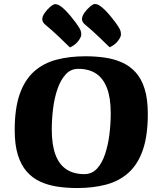

<svg xmlns="http://www.w3.org/2000/svg" viewBox="-20 -936 800 969"><path d="M369.5 13Q318.1 13 271 6.1Q223.9 -0.9 184.3 -18.7Q144.8 -36.5 115.8 -69.1Q86.7 -101.7 70.4 -153.1Q54.2 -204.5 54.2 -278.9Q54.2 -389.4 79.6 -461.4Q105 -533.5 152.2 -575.4Q199.4 -617.4 264.9 -634.7Q330.5 -652 411.5 -652Q462.9 -652 509.6 -645.2Q556.3 -638.4 595.8 -620.8Q635.4 -603.2 664.8 -570.8Q694.2 -538.3 710.1 -486.9Q726 -435.5 726 -361.1Q726 -250.6 700.6 -178.2Q675.2 -105.8 628 -63.7Q580.8 -21.6 515.3 -4.3Q449.7 13 369.5 13ZM405.2 -57.2Q443.8 -57.2 469.4 -84.8Q495 -112.3 510.2 -157.9Q525.5 -203.6 532.2 -257.7Q538.9 -311.8 538.9 -364.1Q538.9 -441.1 520.2 -490.7Q501.5 -540.2 465.2 -564.4Q429 -588.6 375 -588.6Q337.2 -588.6 311.6 -560.7Q286 -532.7 270.3 -487.5Q254.7 -442.2 248 -388.6Q241.3 -335 241.3 -282.7Q241.3 -205.2 260 -155.1Q278.7 -105.1 315.5 -81.2Q352.2 -57.2 405.2 -57.2ZM533.5 -697.4Q526.5 -703.6 512.5 -717.5Q498.5 -731.3 481.2 -747.7Q464 -764.2 446.2 -780.2Q428.5 -796.3 415 -807.1Q402.7 -816.3 398.2 -824.5Q393.7 -832.6 393.7 -838.9Q393.7 -854 406.2 -871.8Q418.8 -889.6 434.6 -902.8Q450.4 -916 459.2 -916Q468.7 -916 480 -909.7Q491.3 -903.4 510.1 -885.1Q523.6 -871.4 537.1 -855.2Q550.6 -839 561.9 -823.7Q573.2 -808.4 579.7 -797.2Q585.7 -788.4 588.1 -779.9Q590.5 -771.4 590.5 -761.4Q590.5 -749.6 575.4 -729.7Q560.4 -709.7 533.5 -697.4ZM333.1 -696.6Q326 -702.9 312 -716.7Q298 -730.6 280.8 -747Q263.6 -763.4 245.8 -779.5Q228.1 -795.5 214.5 -806.3Q202.2 -815.6 197.7 -823.7Q193.2 -831.9 193.2 -838.1Q193.2 -853.2 205.8 -871Q218.3 -888.9 234.1 -902.1Q249.9 -915.2 258.7 -915.2Q268.2 -915.2 279.5 -909Q290.9 -902.7 309.7 -884.3Q323.2 -870.6 336.7 -854.4Q350.1 -838.2 361.5 -822.9Q372.8 -807.6 379.3 -796.4Q385.3 -787.7 387.7 -779.2Q390 -770.7 390 -760.6Q390 -748.9 375 -728.9Q360 -708.9 333.1 -696.6Z"/></svg>

Font: Briem Hand Thin
Style: Regular
Weight: 100
Designer: Gunnlaugur SE Briem, Eben Sorkin
Foundry: Sorkin Type Co.
Version: Version 1.003